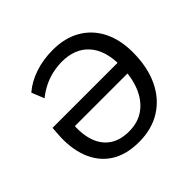

<svg xmlns="http://www.w3.org/2000/svg" viewBox="-175 -909 1107 1107"><g transform="rotate(-45 378.5 -356.0)"><path d="M367 8Q261 8 191.5 -37.5Q122 -83 90.5 -166.5Q59 -250 68 -361L71 -403H650L642 -319H143L172 -357Q162 -269 181.5 -206Q201 -143 248.5 -109.5Q296 -76 369 -76Q443 -76 495 -114Q547 -152 574.5 -221Q602 -290 602 -384Q602 -505 543.5 -570Q485 -635 377 -635Q336 -634 299 -625.5Q262 -617 227.5 -600Q193 -583 159 -556L128 -633Q177 -675 244 -697.5Q311 -720 390 -720Q487 -720 558 -679.5Q629 -639 668 -563.5Q707 -488 707 -384Q707 -264 665.5 -176Q624 -88 547.5 -40Q471 8 367 8Z"/></g></svg>

Font: Muli SemiBold
Style: Italic
Weight: 600
Italic angle: -4.541°
Designer: Vernon Adams
Foundry: Vernon Adams
Version: Version 2.100; ttfautohint (v1.8.1.43-b0c9)